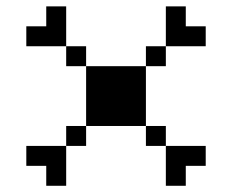

<svg xmlns="http://www.w3.org/2000/svg" viewBox="-20 -645 728 602"><path d="M250 -437.5H312.5V-375H250ZM250 -375H312.5V-312.5H250ZM312.5 -375H375V-312.5H312.5ZM312.5 -437.5H375V-375H312.5ZM187.5 -500H250V-437.5H187.5ZM125 -562.5H187.5V-500H125ZM125 -625H187.5V-562.5H125ZM62.5 -562.5H125V-500H62.5ZM375 -437.5H437.5V-375H375ZM375 -375H437.5V-312.5H375ZM375 -312.5H437.5V-250H375ZM312.5 -312.5H375V-250H312.5ZM250 -312.5H312.5V-250H250ZM437.5 -500H500V-437.5H437.5ZM500 -562.5H562.5V-500H500ZM500 -625H562.5V-562.5H500ZM562.5 -562.5H625V-500H562.5ZM437.5 -250H500V-187.5H437.5ZM500 -187.5H562.5V-125H500ZM562.5 -187.5H625V-125H562.5ZM500 -125H562.5V-62.5H500ZM187.5 -250H250V-187.5H187.5ZM125 -187.5H187.5V-125H125ZM62.5 -187.5H125V-125H62.5ZM125 -125H187.5V-62.5H125Z"/></svg>

Font: Yarndings 12
Style: Regular
Weight: 400
Designer: Sarah Cadigan-Fried
Version: Version 1.000; ttfautohint (v1.8.4.7-5d5b)